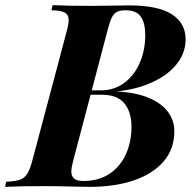

<svg xmlns="http://www.w3.org/2000/svg" viewBox="-62 -728 761 748"><path d="M617.2 -216.3Q617.2 -147.5 575 -98.6Q532.7 -49.8 458.3 -24.9Q383.8 0 288.1 0Q273.9 0 230 -1Q167.5 -2.9 112.8 -2.9Q12.7 -2.9 -42 0L-38.1 -20Q-2 -21.5 15.9 -27.8Q33.7 -34.2 44.4 -51.3Q55.2 -68.4 64.9 -106L196.8 -602.1Q205.6 -633.8 205.6 -650.4Q205.6 -669.9 190.9 -678.7Q176.3 -687.5 138.2 -688L143.1 -708Q195.8 -705.1 294.9 -705.1Q329.6 -705.1 379.4 -706.1Q421.4 -707 440.9 -707Q553.7 -707 607.4 -672.4Q661.1 -637.7 661.1 -574.7Q661.1 -522.9 627.4 -479.7Q593.8 -436.5 532.7 -408.2Q471.7 -379.9 392.1 -371.6Q465.3 -368.2 515.9 -347.4Q566.4 -326.7 591.8 -292.7Q617.2 -258.8 617.2 -216.3ZM358.9 -617.2 295.4 -376H330.6Q383.8 -376 423.3 -406Q462.9 -436 483.4 -485.4Q503.9 -534.7 503.9 -590.8Q503.9 -638.2 486.6 -663.1Q469.2 -688 427.2 -688Q406.2 -688 394.3 -682.1Q382.3 -676.3 374.5 -661.4Q366.7 -646.5 358.9 -617.2ZM450.2 -234.4Q450.2 -291.5 422.6 -325.2Q395 -358.9 335 -358.9H291L224.1 -106Q215.8 -73.7 215.8 -60.1Q215.8 -42 226.6 -32.5Q237.3 -22.9 263.7 -22.9Q322.8 -22.9 365 -51.3Q407.2 -79.6 428.7 -127.7Q450.2 -175.8 450.2 -234.4Z"/></svg>

Font: TypoPRO Playfair Display
Style: Bold Italic
Weight: 700
Italic angle: -14.9847°
Designer: Claus Eggers Sørensen
Foundry: Claus Eggers Sørensen
Version: Version 1.004;PS 001.004;hotconv 1.0.70;makeotf.lib2.5.58329